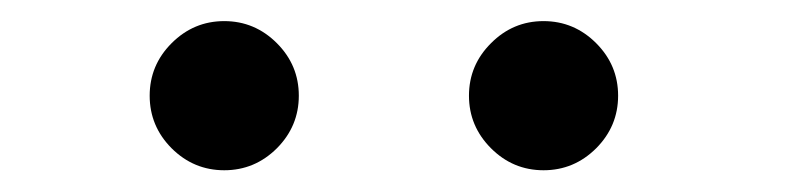

<svg xmlns="http://www.w3.org/2000/svg" viewBox="-20 -798 743 181"><path d="M442.9 -658.2Q422.1 -679 422.1 -707.8Q422.1 -736.6 442.9 -757.3Q463.6 -778.1 492.4 -778.1Q521.2 -778.1 542 -757.3Q562.7 -736.6 562.7 -707.8Q562.7 -679 542 -658.2Q521.2 -637.5 492.4 -637.5Q463.6 -637.5 442.9 -658.2ZM141.8 -658.2Q121.1 -679 121.1 -707.8Q121.1 -736.6 141.8 -757.3Q162.6 -778.1 191.4 -778.1Q220.2 -778.1 241 -757.3Q261.7 -736.6 261.7 -707.8Q261.7 -679 241 -658.2Q220.2 -637.5 191.4 -637.5Q162.6 -637.5 141.8 -658.2Z"/></svg>

Font: itsadzoke
Style: Regular
Weight: 700
Width: 7
Version: Version 0.45